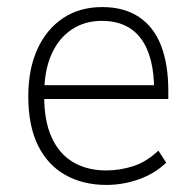

<svg xmlns="http://www.w3.org/2000/svg" viewBox="-20 -515 553 543"><path d="M281 8Q215 8 165 -20Q115 -48 87.5 -103.5Q60 -159 60 -243Q60 -319 85.5 -375.5Q111 -432 158 -463.5Q205 -495 269 -495Q331 -495 373 -467Q415 -439 435.5 -386Q456 -333 456 -258V-235H89V-274H434L416 -258Q416 -356 378.5 -406Q341 -456 268 -456Q219 -456 182 -431Q145 -406 125 -360Q105 -314 105 -248V-242Q105 -172 126.5 -125.5Q148 -79 187.5 -56Q227 -33 280 -33Q319 -33 356.5 -45Q394 -57 428 -89L450 -55Q418 -24 373 -8Q328 8 281 8Z"/></svg>

Font: Nunito Sans 10pt SemiCondensed ExtraLight
Style: Regular
Weight: 250
Width: 4
Designer: Vernon Adams
Foundry: Vernon Adams
Version: Version 3.101;gftools[0.9.27]